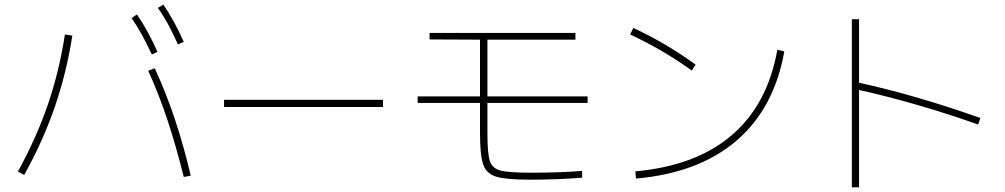

<svg xmlns="http://www.w3.org/2000/svg" viewBox="-20 -802 4361 833"><path d="M623 -495.1 651.4 -505.9Q700.2 -399.9 738 -286.9Q775.9 -173.8 807.6 -40L777.3 -34.2Q743.7 -168.9 706.8 -280.5Q669.9 -392.1 623 -495.1ZM261.7 -652.3 293.9 -647.5Q268.1 -483.9 217.5 -337.4Q167 -190.9 85 -43L57.6 -57.6Q138.2 -204.1 187.5 -347.9Q236.8 -491.7 261.7 -652.3ZM550.8 -723.6 574.2 -739.3Q599.6 -702.1 620.6 -663.6Q641.6 -625 663.1 -577.1L638.7 -565.4Q615.2 -615.7 594.7 -652.8Q574.2 -689.9 550.8 -723.6ZM665 -767.6 688.5 -782.2Q713.9 -745.1 734.9 -706.5Q755.9 -668 777.3 -620.1L752 -609.4Q729 -660.2 708.7 -697.5Q688.5 -734.9 665 -767.6Z M952.1 -369.1H1641.6V-337.9H952.1Z M2062.5 -224.6V-355.5H1792V-383.8H2062.5V-629.9L1843.8 -630.9V-659.2H2476.6V-629.9H2094.7V-383.8H2529.3V-355.5H2094.7V-224.6Q2094.7 -136.7 2105 -104.2Q2115.2 -71.8 2150.9 -62.3Q2186.5 -52.7 2282.2 -52.7Q2408.7 -52.7 2504.9 -60.5L2505.9 -31.2Q2401.9 -22.5 2279.3 -22.5Q2175.8 -22.5 2133.1 -35.4Q2090.3 -48.3 2076.4 -88.4Q2062.5 -128.4 2062.5 -224.6Z M3352.5 -585.9 3382.8 -579.1Q3338.9 -332 3175.3 -191.7Q3011.7 -51.3 2739.3 -27.3L2736.3 -58.6Q2998.5 -82 3154.3 -215.1Q3310.1 -348.1 3352.5 -585.9ZM2713.9 -652.3 2727.5 -680.7Q2867.7 -616.2 2998 -521.5L2981.4 -496.1Q2854 -587.4 2713.9 -652.3Z M3707 -411.6V10.7H3675.8V-718.8H3707V-442.9Q3829.6 -416.5 3965.6 -376.7Q4101.6 -336.9 4233.4 -290L4223.6 -261.7Q4093.3 -308.1 3960.7 -346.4Q3828.1 -384.8 3707 -411.6Z"/></svg>

Font: Pretendard GOV Thin
Style: Regular
Weight: 100
Designer: Base glyphs from Inter by Rasmus Andersson; Hangeul glyphs from Noto Sans CJK(Source Han Sans) by Jang Soo-young and Kan
Foundry: Kil Hyung-jin
Version: Version 1.309